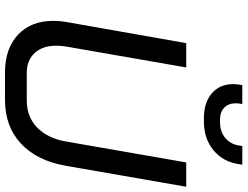

<svg xmlns="http://www.w3.org/2000/svg" viewBox="-128 -830 967 750"><g transform="rotate(90 355.0 -455.5)"><path d="M62 -180Q62 -206 66 -229L149 -700H244L162 -229Q159 -210 159 -192Q159 -139 187.5 -108Q216 -77 266 -77H373Q436 -77 478 -117Q520 -157 533 -229L615 -700H710L628 -229Q608 -116 541 -54Q474 8 371 8H264Q170 8 116 -43Q62 -94 62 -180ZM309 -884Q309 -891 311 -907L313 -919H387L385 -907Q384 -902 384 -893Q384 -865 401 -848.5Q418 -832 447 -832H459Q495 -832 519.5 -852.5Q544 -873 549 -907L551 -919H624L622 -907Q613 -844 567.5 -806.5Q522 -769 455 -769H443Q381 -769 345 -800Q309 -831 309 -884Z"/></g></svg>

Font: Bai Jamjuree Medium
Style: Italic
Weight: 500
Italic angle: -10°
Version: Version 1.000; ttfautohint (v1.6)